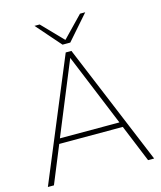

<svg xmlns="http://www.w3.org/2000/svg" viewBox="-132 -1008 923 1103"><g transform="rotate(-15 330.0 -457.0)"><path d="M610 0H646L347 -720H313L14 0H50L141 -222H519ZM153 -252 330 -683 507 -252ZM179 -914 307 -768H353L481 -914H450L330 -790L210 -914Z"/></g></svg>

Font: Aspekta 100
Style: Regular
Weight: 100
Designer: Ivo Dolenc
Version: Version 2.000